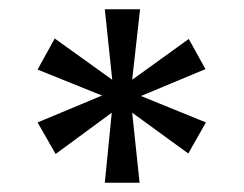

<svg xmlns="http://www.w3.org/2000/svg" viewBox="-20 -754 526 414"><path d="M387 -670 423 -605 284 -547 424 -490 386 -423 265 -511 281 -360H206L221 -511L100 -422L61 -490L200 -548L61 -604L98 -671L222 -582L206 -734H282L265 -582Z"/></svg>

Font: MSTAGE
Style: Regular
Weight: 400
Designer: Ninad Kale (Devanagari), Jonny Pinhorn (Latin)
Foundry: Indian Type Foundry
Version: 4.004